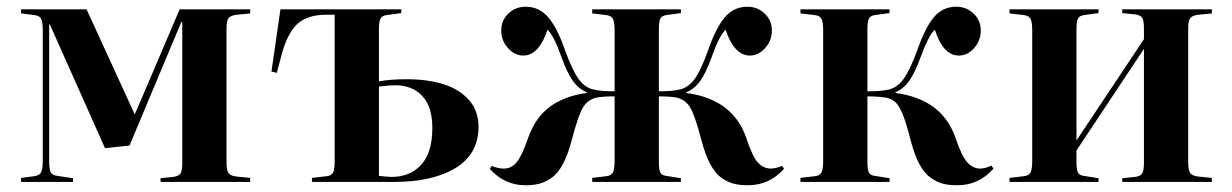

<svg xmlns="http://www.w3.org/2000/svg" viewBox="-20 -544 3682 574"><path d="M43 0V-12.2L82 -17.1Q97.7 -19.5 102.8 -28.6Q107.9 -37.6 107.9 -64V-452.1Q107.9 -478.5 102.8 -488Q97.7 -497.6 82 -499L43 -503.9V-516.1H238.8L382.8 -202.1L397.9 -236.8L517.1 -516.1H728V-503.9L688 -500Q668.9 -497.6 663.1 -489.7Q657.2 -481.9 657.2 -458V-58.1Q657.2 -35.2 663.3 -26.6Q669.4 -18.1 688 -16.1L728 -12.2V0H460V-11.2L497.1 -15.1Q514.6 -17.1 519.8 -25.6Q524.9 -34.2 524.9 -58.1V-478H522L367.2 -108.9L293.9 -101.1L128.9 -471.2H127V-61Q127 -36.6 132.1 -28.1Q137.2 -19.5 152.8 -18.1L198.2 -11.2V0Z M912.6 0V-12.2L955.6 -17.1Q970.7 -18.6 975.6 -27.6Q980.5 -36.6 980.5 -63V-500H954.6Q898.4 -499.5 869.1 -472.4Q839.8 -445.3 822.8 -383.8L807.6 -326.2L791.5 -330.1L818.4 -516.1H1179.7V-504.9L1136.7 -499Q1122.6 -497.6 1117.7 -488.5Q1112.8 -479.5 1112.8 -455.1V-300.8Q1147 -307.1 1195.8 -307.1Q1258.8 -307.1 1306.2 -292.2Q1353.5 -277.3 1382.1 -244.9Q1410.6 -212.4 1410.6 -165Q1410.6 -84 1342.3 -42Q1273.9 0 1156.7 0ZM1150.4 -15.1Q1206.5 -15.1 1239.5 -51.8Q1272.5 -88.4 1272.5 -161.1Q1272.5 -225.1 1242.4 -257.1Q1212.4 -289.1 1161.6 -289.1Q1143.1 -289.1 1112.8 -285.2V-18.1Q1142.1 -15.1 1150.4 -15.1Z M1550.3 9.8Q1488.3 9.8 1444.3 -39.1L1449.7 -47.9Q1469.7 -40 1486.3 -40Q1508.3 -40 1523.9 -58.1Q1539.6 -76.2 1558.6 -130.9Q1580.6 -193.4 1624.5 -225.3Q1668.5 -257.3 1734.4 -266.1V-268.1Q1709.5 -278.3 1692.4 -302.5Q1675.3 -326.7 1659.7 -370.1Q1635.7 -438.5 1616.7 -455.1Q1605 -418.5 1586.7 -398.2Q1568.4 -377.9 1544.4 -377.9Q1519 -377.9 1498.8 -400.1Q1478.5 -422.4 1478.5 -453.1Q1478.5 -482.9 1499.8 -503.4Q1521 -523.9 1551.3 -523.9Q1591.8 -523.9 1618.7 -492.7Q1645.5 -461.4 1668.5 -396Q1690.9 -333.5 1710.4 -306.9Q1730 -280.3 1757.3 -275.9Q1777.3 -271 1817.4 -271V-453.1Q1817.4 -479 1812 -488.3Q1806.6 -497.6 1791.5 -499L1750.5 -503.9V-516.1H2015.6V-504.9L1972.7 -499Q1958.5 -497.1 1954.1 -488.3Q1949.7 -479.5 1949.7 -455.1V-271Q1988.3 -271 2009.3 -275.9Q2036.1 -280.3 2055.9 -306.9Q2075.7 -333.5 2097.7 -396Q2120.6 -461.4 2147.2 -492.7Q2173.8 -523.9 2214.4 -523.9Q2244.6 -523.9 2266.1 -503.4Q2287.6 -482.9 2287.6 -453.1Q2287.6 -422.4 2267.3 -400.1Q2247.1 -377.9 2221.7 -377.9Q2197.8 -377.9 2179.4 -398.2Q2161.1 -418.5 2149.4 -455.1Q2130.4 -438.5 2106.4 -370.1Q2090.8 -326.7 2073.7 -302.5Q2056.6 -278.3 2031.7 -268.1V-266.1Q2171.4 -247.6 2211.4 -130.9Q2229 -76.7 2245.6 -58.3Q2262.2 -40 2284.7 -40Q2298.3 -40 2318.4 -47.9L2323.7 -39.1Q2279.8 9.8 2216.3 9.8Q2191.9 9.8 2174.1 5.4Q2156.2 1 2137.2 -12.2Q2118.2 -25.4 2103 -54Q2087.9 -82.5 2076.7 -126Q2057.6 -198.7 2043.5 -222.4Q2029.3 -246.1 2003.4 -252Q1985.4 -255.9 1949.7 -255.9V-61Q1949.7 -36.6 1954.1 -28.1Q1958.5 -19.5 1972.7 -18.1L2015.6 -11.2V0H1750.5V-12.2L1791.5 -17.1Q1806.6 -18.6 1812 -27.8Q1817.4 -37.1 1817.4 -63V-255.9Q1780.8 -255.9 1762.7 -252Q1736.8 -246.1 1722.7 -222.4Q1708.5 -198.7 1689.5 -126Q1678.2 -82.5 1663.1 -54Q1647.9 -25.4 1628.7 -12.2Q1609.4 1 1591.8 5.4Q1574.2 9.8 1550.3 9.8Z M2842.3 9.8Q2817.4 9.8 2799.6 5.4Q2781.7 1 2762.5 -12.5Q2743.2 -25.9 2728.3 -54Q2713.4 -82 2702.1 -126Q2689.5 -175.8 2679.2 -201.2Q2668.9 -226.6 2658 -237.5Q2647 -248.5 2628.9 -252Q2605 -255.9 2573.2 -255.9V-61Q2573.2 -36.6 2577.6 -28.1Q2582 -19.5 2596.2 -18.1L2639.2 -11.2V0H2373V-12.2L2415 -17.1Q2430.2 -18.6 2435.5 -27.8Q2440.9 -37.1 2440.9 -63V-453.1Q2440.9 -479 2435.5 -488.3Q2430.2 -497.6 2415 -499L2373 -503.9V-516.1H2639.2V-504.9L2596.2 -499Q2582 -497.1 2577.6 -488.3Q2573.2 -479.5 2573.2 -455.1V-271Q2614.3 -271 2635.3 -275.9Q2661.6 -281.2 2680.9 -307.4Q2700.2 -333.5 2723.1 -396Q2746.1 -461.9 2772.2 -492.9Q2798.3 -523.9 2838.9 -523.9Q2869.1 -523.9 2890.6 -503.4Q2912.1 -482.9 2912.1 -453.1Q2912.1 -422.4 2892.1 -400.1Q2872.1 -377.9 2847.2 -377.9Q2799.3 -377.9 2774.9 -455.1Q2757.3 -440.9 2731 -370.1Q2715.3 -326.7 2698.7 -303Q2682.1 -279.3 2657.2 -268.1V-266.1Q2796.9 -247.6 2836.9 -130.9Q2855 -77.1 2871.8 -58.6Q2888.7 -40 2910.2 -40Q2924.3 -40 2943.8 -48.8L2950.2 -40Q2906.7 9.8 2842.3 9.8Z M2998 0V-12.2L3040 -17.1Q3055.2 -18.6 3060.5 -27.8Q3065.9 -37.1 3065.9 -63V-453.1Q3065.9 -479 3060.5 -488.3Q3055.2 -497.6 3040 -499L2998 -503.9V-516.1H3264.2V-504.9L3221.2 -499Q3207 -497.1 3202.6 -488.3Q3198.2 -479.5 3198.2 -455.1V-124L3399.9 -426.8V-458Q3399.9 -481.9 3394.8 -490.5Q3389.6 -499 3373 -501L3335 -504.9V-516.1H3603V-503.9L3563 -500Q3543.9 -497.6 3538.1 -489.7Q3532.2 -481.9 3532.2 -458V-58.1Q3532.2 -35.2 3538.3 -26.6Q3544.4 -18.1 3563 -16.1L3603 -12.2V0H3335V-11.2L3373 -15.1Q3389.6 -17.1 3394.8 -25.6Q3399.9 -34.2 3399.9 -58.1V-397.9L3198.2 -94.2V-61Q3198.2 -36.6 3202.6 -28.1Q3207 -19.5 3221.2 -18.1L3264.2 -11.2V0Z"/></svg>

Font: Display Semibold
Style: Regular
Weight: 600
Designer: Latin by Veronika Burian and Jose Scaglione. Greek by Irene Vlachou. Cyrillic by Vera Evstafieva.
Foundry: TypeTogether
Version: Version 3.002